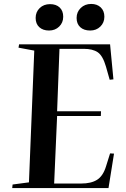

<svg xmlns="http://www.w3.org/2000/svg" viewBox="-20 -955 640 975"><path d="M154 -698 74 -713 77 -730H539L556 -552L537 -550L518 -617Q502 -672 476.5 -689.5Q451 -707 405 -707H282L270 -390H493L492 -366H270L255 -23H392Q443 -23 473 -42Q503 -61 518 -109L539 -176L559 -175L531 0H42L44 -18L127 -29ZM369 -864Q369 -894 390 -914.5Q411 -935 443 -935Q473 -935 491.5 -917.5Q510 -900 510 -870Q510 -840 489.5 -820Q469 -800 438 -800Q406 -800 387.5 -817Q369 -834 369 -864ZM161 -864Q161 -894 181.5 -914Q202 -934 234 -934Q265 -934 283 -917Q301 -900 301 -870Q301 -840 280.5 -820Q260 -800 229 -800Q198 -800 179.5 -817Q161 -834 161 -864Z"/></svg>

Font: Literata 72pt SemiBold
Style: Italic
Weight: 600
Italic angle: -2°
Designer: Latin by Veronika Burian and Jose Scaglione. Greek by Irene Vlachou. Cyrillic by Vera Evstafieva
Foundry: TypeTogether
Version: Version 3.002